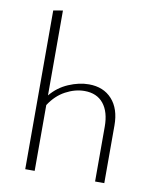

<svg xmlns="http://www.w3.org/2000/svg" viewBox="-81 -778 692 842"><g transform="rotate(10 265.0 -357.0)"><path d="M300 -415Q365 -415 403 -373Q441 -331 441 -257V0H400V-244Q400 -310 370.5 -346.5Q341 -383 286 -383Q244 -383 202 -360.5Q160 -338 131 -293V0H89V-707L131 -714V-336Q163 -375 209.5 -395Q256 -415 300 -415Z"/></g></svg>

Font: EauTestText Light
Style: Regular
Weight: 300
Designer: Christian Thalmann (Catharsis Fonts)
Version: Version 0.001;PS 000.001;hotconv 1.0.88;makeotf.lib2.5.64775